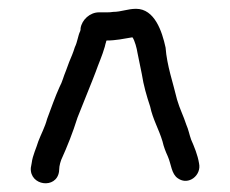

<svg xmlns="http://www.w3.org/2000/svg" viewBox="-20 -691 523 436"><path d="M279 -606H281C286 -599 291 -580 292 -572C295 -556 299 -539 302 -523C306 -497 313 -473 321 -449C327 -420 341 -397 349 -370C352 -357 356 -347 361 -336C369 -318 369 -296 384 -286C408 -269 438 -293 432 -320C429 -339 421 -358 414 -374C410 -385 408 -397 403 -408C397 -427 388 -444 382 -465C373 -503 359 -542 356 -583C348 -620 331 -671 289 -671C270 -671 255 -664 237 -664C232 -663 227 -663 222 -663H205C184 -663 166 -646 163 -627C163 -624 163 -622 162 -620C157 -610 156 -596 150 -584C146 -571 142 -562 137 -550L130 -531C124 -517 122 -506 115 -493C105 -471 96 -445 87 -421C82 -402 73 -386 67 -370C63 -356 54 -338 52 -321L50 -310C47 -269 108 -261 114 -301L115 -313C116 -318 117 -323 119 -328C133 -359 145 -389 156 -424C168 -453 178 -480 190 -509L197 -527C204 -547 212 -564 218 -585C219 -590 220 -593 221 -596C221 -597 221 -598 222 -599C243 -599 261 -603 279 -606Z"/></svg>

Font: Electronic
Style: SeBd
Weight: 600
Version: Version 1.011